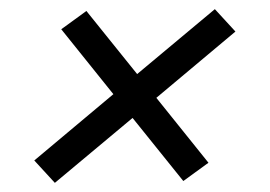

<svg xmlns="http://www.w3.org/2000/svg" viewBox="-20 -535 590 420"><path d="M100 -135 55 -184 228 -329 114 -471 169 -511 280 -373 450 -515 495 -466 322 -321 436 -179 381 -139 270 -277Z"/></svg>

Font: Lode
Style: Italic
Weight: 400
Italic angle: -11°
Monospace: yes
Designer: Belleve Invis
Foundry: Belleve Invis
Version: Version 29.2.0; ttfautohint (v1.8.3)